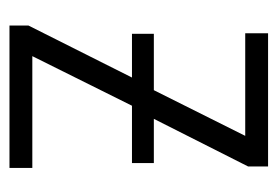

<svg xmlns="http://www.w3.org/2000/svg" viewBox="-108 -464 572 395"><g transform="rotate(90 177.5 -266.0)"><path d="M322 -491 224 -297H315V-252H197L95 -47H325V0H32V-39L139 -252H49V-297H165L259 -485H48V-532H322Z"/></g></svg>

Font: Noto Sans Display Light Narrow
Style: Regular
Weight: 300
Width: 4
Designer: Monotype Design team
Foundry: Monotype Imaging Inc.
Version: Version 1.000